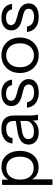

<svg xmlns="http://www.w3.org/2000/svg" viewBox="961 -1521 765 2727"><g transform="rotate(-90 1343.5 -157.5)"><path d="M332 9Q260 9 211 -26Q162 -61 144 -125L160 -127V205H80V-510H155V-391L144 -394Q163 -453 216 -486.5Q269 -520 339 -520Q407 -520 457.5 -487Q508 -454 536 -395Q564 -336 564 -257Q564 -177 535 -117Q506 -57 454 -24Q402 9 332 9ZM320 -61Q396 -61 439 -113.5Q482 -166 482 -257Q482 -347 439 -398.5Q396 -450 320 -450Q244 -450 200 -397.5Q156 -345 156 -254Q156 -165 200 -113Q244 -61 320 -61Z M1001 0Q997 -17 995.5 -39Q994 -61 994 -95H989V-339Q989 -397 962.5 -424.5Q936 -452 877 -452Q819 -452 784.5 -428.5Q750 -405 746 -362H669Q674 -436 731 -478Q788 -520 880 -520Q975 -520 1021 -475Q1067 -430 1067 -340V-95Q1067 -73 1070 -49.5Q1073 -26 1078 0ZM826 10Q747 10 700.5 -28.5Q654 -67 654 -134Q654 -201 700 -238Q746 -275 834 -290L1012 -320V-254L846 -228Q790 -219 761 -198Q732 -177 732 -137Q732 -98 758.5 -78Q785 -58 837 -58Q904 -58 946.5 -88.5Q989 -119 989 -168L1002 -97Q986 -46 939.5 -18Q893 10 826 10Z M1392 10Q1298 10 1242 -33.5Q1186 -77 1178 -157H1255Q1262 -108 1298 -82Q1334 -56 1394 -56Q1447 -56 1477 -76Q1507 -96 1507 -133Q1507 -159 1490 -178.5Q1473 -198 1422 -211L1340 -232Q1270 -250 1235 -287.5Q1200 -325 1200 -377Q1200 -443 1249 -481.5Q1298 -520 1382 -520Q1465 -520 1517 -480Q1569 -440 1576 -369H1499Q1492 -410 1461 -432Q1430 -454 1379 -454Q1330 -454 1303 -435.5Q1276 -417 1276 -383Q1276 -357 1295.5 -338Q1315 -319 1361 -306L1441 -284Q1512 -265 1548 -226Q1584 -187 1584 -132Q1584 -65 1533 -27.5Q1482 10 1392 10Z M1922 10Q1847 10 1790 -25Q1733 -60 1701.5 -120.5Q1670 -181 1670 -257Q1670 -334 1702 -393Q1734 -452 1790.5 -486Q1847 -520 1922 -520Q1998 -520 2054.5 -486Q2111 -452 2142.5 -393Q2174 -334 2174 -257Q2174 -181 2142.5 -120.5Q2111 -60 2054.5 -25Q1998 10 1922 10ZM1922 -58Q1974 -58 2012 -83.5Q2050 -109 2071 -154Q2092 -199 2092 -258Q2092 -346 2045.5 -399Q1999 -452 1922 -452Q1846 -452 1799 -399Q1752 -346 1752 -258Q1752 -199 1773 -154Q1794 -109 1832.5 -83.5Q1871 -58 1922 -58Z M2467 10Q2373 10 2317 -33.5Q2261 -77 2253 -157H2330Q2337 -108 2373 -82Q2409 -56 2469 -56Q2522 -56 2552 -76Q2582 -96 2582 -133Q2582 -159 2565 -178.5Q2548 -198 2497 -211L2415 -232Q2345 -250 2310 -287.5Q2275 -325 2275 -377Q2275 -443 2324 -481.5Q2373 -520 2457 -520Q2540 -520 2592 -480Q2644 -440 2651 -369H2574Q2567 -410 2536 -432Q2505 -454 2454 -454Q2405 -454 2378 -435.5Q2351 -417 2351 -383Q2351 -357 2370.5 -338Q2390 -319 2436 -306L2516 -284Q2587 -265 2623 -226Q2659 -187 2659 -132Q2659 -65 2608 -27.5Q2557 10 2467 10Z"/></g></svg>

Font: Instrument Sans
Style: Regular
Weight: 400
Designer: Rodrigo Fuenzalida
Foundry: fragTYPE
Version: Version 1.000;gftools[0.9.28]